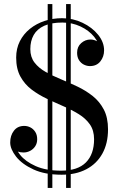

<svg xmlns="http://www.w3.org/2000/svg" viewBox="-20 -850 594 950"><path d="M285 14.5Q202 14.5 145.2 -11.8Q88.5 -38 59.5 -75.2Q30.5 -112.5 30.5 -145Q30.5 -179.5 48.8 -203.2Q67 -227 100 -227Q115.5 -227 130 -219.8Q144.5 -212.5 154.2 -197.8Q164 -183 164 -161Q164 -141 154.2 -126.2Q144.5 -111.5 129 -103.5Q113.5 -95.5 96.5 -95.5Q80.5 -95.5 65.5 -100.5Q50.5 -105.5 41 -116.5Q31.5 -127.5 31.5 -145H54Q54 -116 79.8 -83.5Q105.5 -51 156.5 -28.2Q207.5 -5.5 282 -5.5Q364.5 -5.5 405 -46.2Q445.5 -87 445.5 -161Q445.5 -205 424.5 -234.8Q403.5 -264.5 369.2 -285.5Q335 -306.5 294 -324.2Q253 -342 211.8 -361.5Q170.5 -381 136.2 -407Q102 -433 81 -471.2Q60 -509.5 60 -565Q60 -610 78.2 -646Q96.5 -682 128.2 -707.5Q160 -733 200.8 -746.5Q241.5 -760 287 -760Q341 -760 388.5 -737.2Q436 -714.5 465.5 -678Q495 -641.5 495 -601Q495 -569.5 476.5 -546.2Q458 -523 425 -523Q410 -523 395.2 -530.2Q380.5 -537.5 371 -552.2Q361.5 -567 361.5 -589Q361.5 -619 381.8 -636.8Q402 -654.5 427.5 -654.5Q444 -654.5 459.2 -646.5Q474.5 -638.5 484.2 -626.2Q494 -614 494 -601H471.5Q471.5 -636.5 445.8 -668Q420 -699.5 378.5 -719Q337 -738.5 289 -738.5Q234 -738.5 198.8 -722.5Q163.5 -706.5 146.8 -677Q130 -647.5 130 -607Q130 -567.5 150.8 -540.5Q171.5 -513.5 205.8 -494.2Q240 -475 281.2 -458Q322.5 -441 363.5 -421.5Q404.5 -402 438.8 -374.8Q473 -347.5 493.8 -307.8Q514.5 -268 514.5 -210Q514.5 -140.5 486.5 -90Q458.5 -39.5 407 -12.5Q355.5 14.5 285 14.5ZM216 80V-830H239V80ZM307 80V-830H330V80Z"/></svg>

Font: BodoniModa 10 Custom
Style: Regular
Weight: 400
Designer: Owen Earl
Foundry: indestructible type
Version: Version 2.005